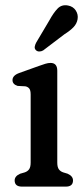

<svg xmlns="http://www.w3.org/2000/svg" viewBox="-20 -694 314 714"><path d="M193 -431V-89.5Q193 -72.5 198.8 -64.5Q204.5 -56.5 215 -53L231.5 -48Q251.5 -39 251.5 -23Q251.5 0 224.5 0H62Q34.5 0 34.5 -23Q34.5 -39 55 -48L72 -53Q82.5 -56.5 88.2 -64.5Q94 -72.5 94 -89.5V-342.5Q94 -358 89 -364.5Q84 -371 74.5 -373L45.5 -374.5Q26.5 -380.5 26.5 -396Q26.5 -413.5 51.5 -422.5L124 -448.5Q138 -453.5 148.5 -456.8Q159 -460 168 -460Q193 -460 193 -431ZM164 -619Q179 -646.5 194.2 -662.2Q209.5 -678 233 -673.5Q252 -670 261.8 -655Q271.5 -640 268.5 -622.5Q265.5 -605.5 253.2 -592.8Q241 -580 219.5 -566.5L140.5 -506.5Q133.5 -502.5 126 -502.5Q118.5 -502.5 113.5 -507.5Q108 -513 109.2 -520.5Q110.5 -528 114.5 -535.5Z"/></svg>

Font: Fraunces 72pt S100
Style: Regular
Weight: 400
Version: Version 1.000; ttfautohint (v1.8.3)